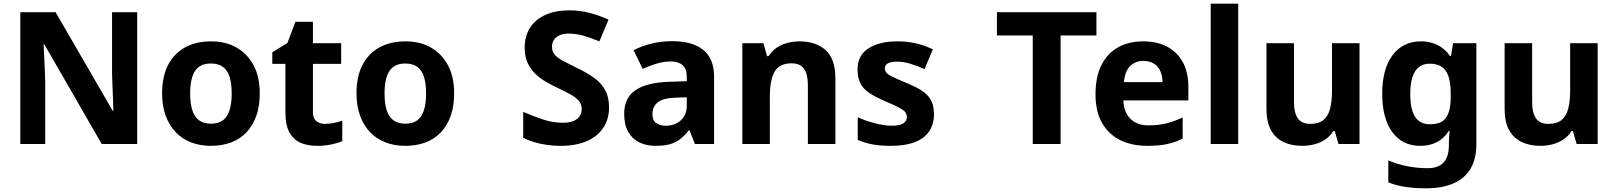

<svg xmlns="http://www.w3.org/2000/svg" viewBox="-20 -780 8752 1040"><path d="M723 0H531L220 -540H216Q218 -506 219.5 -472Q221 -438 222.5 -404Q224 -370 225 -336V0H90V-714H281L591 -179H594Q593 -212 592 -245Q591 -278 589.5 -310.5Q588 -343 587 -376V-714H723Z M1387 -274Q1387 -205.6 1368.5 -153.1Q1349.9 -100.5 1315.5 -63.7Q1281 -27 1232 -8.5Q1183 10 1121.4 10Q1064.2 10 1015.6 -8.5Q967 -27 932 -63.5Q897 -100 877.5 -153Q858 -206 858 -274.2Q858 -364.7 890 -427.3Q922.1 -489.9 981.9 -522.9Q1041.7 -556 1124 -556Q1201.4 -556 1260.2 -523Q1319 -490 1353 -427.3Q1387 -364.7 1387 -274ZM1010 -273.8Q1010 -220 1021.5 -183.5Q1033 -147 1058 -128.5Q1083 -110 1123 -110Q1163 -110 1187.5 -128.5Q1212 -147 1223.5 -183.5Q1235 -220 1235 -273.6Q1235 -328 1223.5 -364Q1212 -400 1187 -418Q1162.1 -436 1122.3 -436Q1063 -436 1036.5 -395.5Q1010 -355 1010 -273.8Z M1740 -109Q1765 -109 1788 -114Q1811 -119 1834 -126V-15Q1810 -5 1774.5 2.5Q1739 10 1697 10Q1648 10 1609.5 -6Q1571 -22 1548.5 -61.5Q1526 -101 1526 -171V-434H1455V-497L1537 -547L1580 -662H1675V-546H1828V-434H1675V-171Q1675 -140 1693 -124.5Q1711 -109 1740 -109Z M2440 -274Q2440 -205.6 2421.5 -153.1Q2402.9 -100.5 2368.5 -63.7Q2334 -27 2285 -8.5Q2236 10 2174.4 10Q2117.2 10 2068.6 -8.5Q2020 -27 1985 -63.5Q1950 -100 1930.5 -153Q1911 -206 1911 -274.2Q1911 -364.7 1943 -427.3Q1975.1 -489.9 2034.9 -522.9Q2094.7 -556 2177 -556Q2254.4 -556 2313.2 -523Q2372 -490 2406 -427.3Q2440 -364.7 2440 -274ZM2063 -273.8Q2063 -220 2074.5 -183.5Q2086 -147 2111 -128.5Q2136 -110 2176 -110Q2216 -110 2240.5 -128.5Q2265 -147 2276.5 -183.5Q2288 -220 2288 -273.6Q2288 -328 2276.5 -364Q2265 -400 2240 -418Q2215.1 -436 2175.3 -436Q2116 -436 2089.5 -395.5Q2063 -355 2063 -273.8Z M3279 -198Q3279 -135 3248 -88Q3217 -41 3158.5 -15.5Q3100 10 3016 10Q2979 10 2943.5 5Q2908 0 2875.5 -9.5Q2843 -19 2814 -33V-174Q2865 -152 2919.5 -133.5Q2974 -115 3028 -115Q3065 -115 3087.5 -125Q3110 -135 3120.5 -152Q3131 -169 3131 -191Q3131 -218 3112.5 -237Q3094 -256 3063 -272.5Q3032 -289 2992 -308Q2967 -320 2938 -336.5Q2909 -353 2882.5 -377.5Q2856 -402 2839 -437Q2822 -472 2822 -521Q2822 -585 2851.5 -630.5Q2881 -676 2935.5 -700Q2990 -724 3064 -724Q3120 -724 3170.5 -711Q3221 -698 3276 -674L3227 -556Q3178 -576 3139 -587Q3100 -598 3059 -598Q3031 -598 3011 -589Q2991 -580 2980.5 -564Q2970 -548 2970 -526Q2970 -501 2985 -483.5Q3000 -466 3030 -450Q3060 -434 3105 -412Q3160 -386 3198.5 -358Q3237 -330 3258 -292Q3279 -254 3279 -198Z M3621 -557Q3731 -557 3789.5 -509.5Q3848 -462 3848 -364V0H3744L3715 -74H3711Q3688 -45 3663.5 -26Q3639 -7 3607.5 1.5Q3576 10 3530 10Q3482 10 3443.5 -8.5Q3405 -27 3383 -65.5Q3361 -104 3361 -163Q3361 -250 3422 -291.5Q3483 -333 3605 -337L3700 -340V-364Q3700 -407 3677.5 -427Q3655 -447 3615 -447Q3575 -447 3537 -435.5Q3499 -424 3461 -407L3412 -508Q3456 -531 3509.5 -544Q3563 -557 3621 -557ZM3642 -251Q3570 -249 3542 -225Q3514 -201 3514 -162Q3514 -128 3534 -113.5Q3554 -99 3586 -99Q3634 -99 3667 -127.5Q3700 -156 3700 -208V-253Z M4311 -556Q4399 -556 4452 -508.5Q4505 -461 4505 -356V0H4356V-319Q4356 -378 4335 -407.5Q4314 -437 4268 -437Q4200 -437 4175 -390.5Q4150 -344 4150 -257V0H4001V-546H4115L4135 -476H4143Q4161 -504 4187 -521.5Q4213 -539 4245 -547.5Q4277 -556 4311 -556Z M5039 -162Q5039 -107 5013 -68.5Q4987 -30 4935 -10Q4883 10 4806 10Q4749 10 4708 2.5Q4667 -5 4626 -22V-145Q4670 -125 4721 -112Q4772 -99 4811 -99Q4855 -99 4873.5 -112Q4892 -125 4892 -146Q4892 -160 4884.5 -171Q4877 -182 4852 -196Q4827 -210 4774 -232Q4723 -254 4690 -275.5Q4657 -297 4641 -327.5Q4625 -358 4625 -404Q4625 -480 4684 -518Q4743 -556 4841 -556Q4892 -556 4938 -546Q4984 -536 5033 -513L4988 -406Q4948 -423 4912 -434.5Q4876 -446 4839 -446Q4806 -446 4789.5 -437Q4773 -428 4773 -410Q4773 -397 4781.5 -386.5Q4790 -376 4814.5 -364Q4839 -352 4887 -332Q4934 -313 4968 -292.5Q5002 -272 5020.5 -241.5Q5039 -211 5039 -162Z M5725 0H5574V-588H5380V-714H5919V-588H5725Z M6172 -556Q6248 -556 6302.5 -527Q6357 -498 6387 -443Q6417 -388 6417 -308V-236H6065Q6067 -173 6102.5 -137Q6138 -101 6201 -101Q6254 -101 6297 -111.5Q6340 -122 6386 -144V-29Q6346 -9 6301.5 0.5Q6257 10 6194 10Q6112 10 6049 -20.5Q5986 -51 5950 -113Q5914 -175 5914 -269Q5914 -365 5946.5 -428.5Q5979 -492 6037 -524Q6095 -556 6172 -556ZM6173 -450Q6130 -450 6101.5 -422Q6073 -394 6068 -335H6277Q6277 -368 6265.5 -394Q6254 -420 6231 -435Q6208 -450 6173 -450Z M6687 0H6538V-760H6687Z M7344 -546V0H7230L7210 -70H7202Q7185 -42 7158.5 -24.5Q7132 -7 7100 1.5Q7068 10 7034 10Q6976 10 6932 -11Q6888 -32 6864 -76Q6840 -120 6840 -190V-546H6989V-227Q6989 -169 7010 -139Q7031 -109 7077 -109Q7123 -109 7148.5 -130Q7174 -151 7184.5 -191Q7195 -231 7195 -289V-546Z M7677 -556Q7727 -556 7767 -536Q7807 -516 7835 -476H7839L7851 -546H7977V1Q7977 79 7946.5 132Q7916 185 7855 212.5Q7794 240 7704 240Q7646 240 7596.5 233Q7547 226 7500 208V89Q7550 110 7603.5 120.5Q7657 131 7713 131Q7771 131 7799.5 100Q7828 69 7828 7V-4Q7828 -21 7829.5 -39Q7831 -57 7832 -71H7828Q7800 -28 7761 -9Q7722 10 7673 10Q7576 10 7521.5 -64.5Q7467 -139 7467 -272Q7467 -406 7523 -481Q7579 -556 7677 -556ZM7724 -435Q7689 -435 7665.5 -416.5Q7642 -398 7630.5 -361.5Q7619 -325 7619 -270Q7619 -188 7645 -147.5Q7671 -107 7726 -107Q7755 -107 7776 -114.5Q7797 -122 7810.5 -139.5Q7824 -157 7831 -185Q7838 -213 7838 -253V-271Q7838 -330 7826 -366Q7814 -402 7789 -418.5Q7764 -435 7724 -435Z M8634 -546V0H8520L8500 -70H8492Q8475 -42 8448.5 -24.5Q8422 -7 8390 1.5Q8358 10 8324 10Q8266 10 8222 -11Q8178 -32 8154 -76Q8130 -120 8130 -190V-546H8279V-227Q8279 -169 8300 -139Q8321 -109 8367 -109Q8413 -109 8438.5 -130Q8464 -151 8474.5 -191Q8485 -231 8485 -289V-546Z"/></svg>

Font: Noto Sans Telugu
Style: Regular
Weight: 400
Designer: Jelle Bosma - Monotype Design Team
Foundry: Monotype Imaging Inc.
Version: Version 2.003